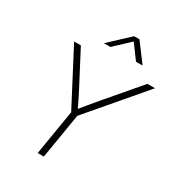

<svg xmlns="http://www.w3.org/2000/svg" viewBox="-218 -1082 1121 1217"><g transform="rotate(30 342.0 -473.5)"><path d="M244.6 0 299.3 -329.6 91.3 -727.5H140.6L266.6 -486.8Q283.7 -454.1 299.8 -421.6Q315.9 -389.2 332 -355H313.5Q340.8 -389.2 367.9 -421.6Q395 -454.1 422.4 -486.8L627.9 -727.5H683.6L344.2 -329.6L289.6 0ZM307.6 -812.5H260.7L261.2 -813.5L403.8 -946.8H442.9L542.5 -813.5L542 -812.5H495.1L418.5 -916.5Z"/></g></svg>

Font: Inter 28pt ExtraLight
Style: Italic
Weight: 250
Italic angle: -9.3988°
Designer: Rasmus Andersson
Foundry: rsms
Version: Version 4.001;git-66647c0bb